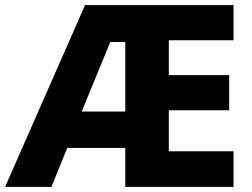

<svg xmlns="http://www.w3.org/2000/svg" viewBox="-22 -734 991 754"><path d="M895 0V-140H641V-301H878V-439H641V-576H895V-714H312L-2 0H180L242 -153H470V0ZM299 -296 411 -569H470V-296Z"/></svg>

Font: Noto Sans Gurmukhi ExtraBold
Style: Regular
Weight: 800
Designer: Jelle Bosma - Monotype Design Team
Foundry: Monotype Imaging Inc.
Version: Version 2.004